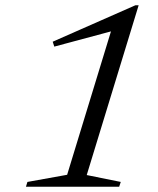

<svg xmlns="http://www.w3.org/2000/svg" viewBox="-20 -705 596 725"><path d="M233.5 -45 412 -629 429 -594.5 185 -529 179 -547.5 491 -685H503.5L307.5 -44L436 -18L430 0H78L83.5 -18Z"/></svg>

Font: Newsreader 24pt
Style: Italic
Weight: 400
Italic angle: -17°
Designer: Hugues Gentile
Foundry: Production Type
Version: Version 1.003